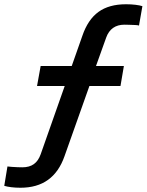

<svg xmlns="http://www.w3.org/2000/svg" viewBox="-62 -694 689 902"><path d="M34 188Q11 188 -9 185.5Q-29 183 -42 179L-27 88Q-20 89 -6.5 90Q7 91 21 91.5Q35 92 43 92Q76 92 97 77Q118 62 129 31L242 -290H112L129 -384H275L325 -526Q351 -602 400.5 -638Q450 -674 530 -674Q554 -674 574.5 -671.5Q595 -669 607 -665L591 -574Q586 -576 572.5 -576.5Q559 -577 545 -577.5Q531 -578 522 -578Q491 -578 469.5 -563Q448 -548 437 -518L389 -384H520L504 -290H358L241 40Q215 114 163.5 151Q112 188 34 188Z"/></svg>

Font: Gantari SemiBold
Style: Italic
Weight: 600
Italic angle: -10°
Designer: Anugrah Pasau
Foundry: Lafontype
Version: Version 1.000